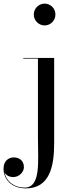

<svg xmlns="http://www.w3.org/2000/svg" viewBox="-96 -780 409 1060"><path d="M90.5 -700C90.5 -667 117.5 -639.5 150.5 -639.5C183.5 -639.5 210 -667 210 -700C210 -733 183.5 -760 150.5 -760C117.5 -760 90.5 -733 90.5 -700ZM203 -460H32.5V-456.5H113.5V-20C113.5 107 131 255.5 41 255.5C-21.5 255.5 -62 219 -71 171.5C-62.5 188.5 -44 197.5 -22.5 197.5C11 197.5 36 168.5 36 143C36 103 5.5 89 -19.5 89C-50 89 -76.5 110 -76.5 151C-76.5 207.5 -34.5 260 46.5 260C176.5 260 203 142.5 203 11.5Z"/></svg>

Font: Bodoni* 48pt
Style: Regular
Weight: 400
Version: Version 2.3